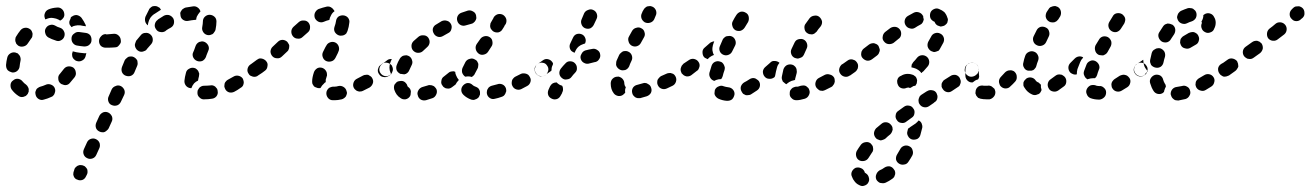

<svg xmlns="http://www.w3.org/2000/svg" viewBox="-32 -307 4341 636"><path d="M149 2Q151 -3 151 -7Q151 -11 149 -16Q145 -24 136 -27Q127 -30 119 -26Q110 -22 102 -20Q98 -19 94 -16Q90 -14 88 -10Q86 -6 85 -2Q85 3 86 7Q88 16 96 21Q104 26 113 23Q125 20 138 14Q142 13 145 9Q148 6 149 2ZM45 14Q40 15 36 14Q32 13 28 10Q16 2 7 -10Q2 -17 3 -27Q4 -36 12 -41Q19 -47 28 -46Q38 -44 43 -37Q48 -31 54 -27Q59 -23 61 -18Q64 -13 63 -7Q63 -6 63 -4Q63 -3 63 -3Q62 -1 61 1Q61 3 59 5Q57 8 53 11Q49 13 45 14ZM211 -83Q203 -88 194 -87Q185 -86 179 -78Q173 -70 167 -63Q160 -56 161 -47Q161 -37 168 -31Q171 -28 176 -27Q180 -25 184 -25Q189 -25 193 -27Q197 -29 200 -33Q208 -42 215 -51Q221 -59 219 -68Q218 -77 211 -83ZM-7 -75Q-4 -72 0 -70Q4 -68 8 -67Q18 -66 25 -72Q32 -78 33 -87Q34 -97 36 -106Q37 -111 36 -115Q35 -120 33 -123Q30 -127 27 -130Q23 -132 19 -133Q10 -135 2 -130Q-6 -125 -8 -116Q-11 -104 -12 -92Q-12 -87 -11 -83Q-10 -79 -7 -75ZM254 -131Q253 -125 251 -119Q248 -110 239 -106Q231 -102 222 -105Q218 -106 215 -109Q211 -112 209 -116Q207 -120 207 -124Q206 -129 208 -133Q208 -135 209 -137Q215 -135 221 -134Q232 -132 244 -131Q249 -130 254 -131ZM343 -171Q344 -180 337 -187Q330 -193 321 -193L318 -194Q309 -194 303 -187Q296 -180 296 -171Q296 -162 302 -155Q309 -149 318 -149H321Q330 -148 337 -155Q343 -162 343 -171ZM19 -170Q20 -166 22 -162Q25 -159 28 -156Q36 -151 45 -153Q55 -155 60 -163Q65 -171 71 -179Q74 -182 75 -186Q76 -191 76 -195Q75 -200 73 -204Q71 -208 68 -210Q60 -216 51 -215Q42 -214 36 -207Q28 -197 22 -187Q19 -183 19 -179Q18 -175 19 -170ZM263 -158Q267 -161 269 -165Q271 -169 271 -173Q272 -182 267 -190Q261 -197 252 -198Q241 -199 230 -201Q221 -202 214 -196Q206 -191 205 -182Q204 -172 209 -165Q215 -157 224 -156Q235 -154 247 -153Q251 -153 255 -154Q260 -155 263 -158ZM181 -186Q184 -195 180 -203Q176 -212 167 -215Q157 -218 151 -222Q142 -227 133 -224Q125 -222 120 -214Q115 -206 118 -197Q120 -188 128 -183Q139 -177 152 -173Q161 -169 169 -173Q178 -177 181 -186ZM198 -237Q200 -241 202 -246Q202 -247 202 -248Q203 -250 204 -251Q205 -252 206 -252Q214 -258 223 -257Q232 -255 238 -248Q246 -237 252 -224Q252 -223 252 -222Q253 -221 253 -220Q243 -221 234 -223Q225 -224 217 -222Q210 -221 205 -217Q203 -219 202 -221Q199 -224 198 -228Q197 -233 198 -237ZM129 -276Q141 -281 157 -282Q166 -283 173 -277Q180 -271 181 -261Q182 -254 178 -248Q174 -242 168 -239Q164 -240 162 -242Q154 -246 146 -247Q136 -249 127 -246Q123 -245 119 -243Q118 -243 117 -244Q117 -245 117 -246Q113 -255 117 -264Q120 -272 129 -276Z M212 276Q213 280 216 283Q219 287 224 288Q232 292 241 289Q249 286 253 277L256 271Q258 267 258 263Q258 258 257 254Q255 250 252 247Q249 243 245 242Q241 240 237 240Q232 239 228 241Q224 242 221 245Q217 248 215 252L213 259Q211 263 211 267Q210 272 212 276ZM257 217Q265 221 274 218Q283 215 287 206L297 184Q299 180 299 175Q299 171 298 167Q296 162 293 159Q290 156 286 154Q278 150 269 153Q260 156 256 165L246 187Q242 196 245 204Q248 213 257 217ZM298 129Q302 131 306 131Q311 132 315 130Q319 128 322 125Q326 122 328 118L338 96Q342 88 339 79Q335 70 327 66Q319 62 310 65Q301 69 297 77L287 99Q283 108 286 117Q289 125 298 129ZM338 41Q347 45 356 42Q364 39 368 31L379 8Q383 0 380 -9Q376 -18 368 -22Q359 -26 351 -22Q342 -19 338 -11L328 12Q324 20 327 29Q330 38 338 41ZM689 -5Q689 -9 687 -13Q684 -17 681 -20Q677 -23 673 -24Q669 -25 664 -24Q654 -23 644 -23Q639 -23 635 -21Q631 -19 628 -16Q625 -12 623 -8Q622 -4 622 1Q622 10 629 16Q636 23 645 22Q658 22 670 20Q679 19 685 12Q691 4 689 -5ZM775 -30Q776 -34 775 -38Q774 -43 772 -47Q767 -54 758 -56Q749 -58 741 -53Q731 -47 723 -43Q719 -41 716 -37Q713 -34 712 -30Q711 -25 711 -21Q712 -16 714 -12Q718 -4 727 -1Q736 1 744 -3Q754 -8 765 -16Q769 -18 772 -22Q774 -25 775 -30ZM579 -40Q580 -51 584 -66Q586 -75 594 -79Q602 -84 611 -82Q616 -81 619 -78Q623 -75 625 -71Q627 -67 628 -63Q628 -59 627 -54Q625 -47 624 -40Q617 -37 611 -31Q605 -24 602 -15Q601 -15 601 -15Q600 -15 599 -15Q590 -16 584 -23Q578 -31 579 -40ZM835 -73Q836 -78 835 -82Q834 -86 831 -90Q829 -94 825 -96Q821 -98 817 -99Q812 -100 808 -99Q804 -98 800 -95L797 -93Q790 -88 788 -79Q786 -70 792 -62Q794 -58 798 -56Q802 -54 806 -53Q811 -52 815 -53Q820 -54 823 -57L826 -59Q830 -61 832 -65Q834 -69 835 -73ZM423 -106Q421 -110 418 -113Q415 -116 411 -118Q407 -120 403 -120Q398 -120 394 -119Q390 -117 387 -114Q383 -111 381 -107Q376 -96 372 -85Q369 -76 372 -68Q376 -59 385 -56Q394 -53 402 -56Q411 -60 414 -69Q418 -79 422 -88Q424 -92 424 -97Q424 -101 423 -106ZM611 -141 608 -134Q606 -130 606 -126Q606 -121 608 -117Q610 -113 613 -110Q616 -107 621 -105Q629 -102 638 -105Q646 -109 650 -118L652 -124L658 -139Q662 -147 658 -156Q654 -164 646 -168Q641 -170 637 -170Q633 -169 628 -168Q624 -166 621 -163Q618 -160 616 -155ZM466 -193Q459 -199 450 -198Q440 -198 434 -190Q427 -181 419 -172Q417 -168 416 -164Q414 -159 415 -155Q416 -150 418 -147Q420 -143 424 -140Q428 -137 432 -136Q436 -135 441 -136Q445 -137 449 -139Q453 -141 455 -145Q462 -153 469 -161Q475 -168 474 -178Q473 -187 466 -193ZM363 -158Q366 -161 368 -166Q369 -170 368 -175Q367 -184 360 -190Q353 -196 344 -195Q333 -194 321 -193Q316 -193 312 -192Q308 -190 305 -187Q302 -184 300 -180Q298 -175 299 -171Q299 -162 305 -155Q312 -148 321 -149Q335 -149 348 -150Q353 -150 357 -152Q361 -155 363 -158ZM655 -191Q659 -190 664 -191Q668 -192 672 -194Q676 -197 678 -201Q681 -204 682 -209Q685 -224 685 -236Q685 -246 678 -252Q671 -258 662 -258Q653 -258 646 -251Q640 -245 640 -235Q640 -229 638 -218Q636 -209 641 -201Q646 -193 655 -191ZM544 -229Q546 -238 542 -246Q537 -254 528 -257Q519 -259 511 -255Q502 -249 492 -243L490 -241Q483 -236 481 -227Q479 -218 485 -210Q490 -202 499 -201Q508 -199 516 -204L518 -206Q525 -211 533 -215Q542 -220 544 -229ZM450 -252 461 -274Q462 -278 466 -281Q469 -284 473 -286Q477 -287 482 -287Q486 -287 490 -285Q494 -283 497 -281Q499 -278 501 -275Q501 -274 500 -274Q490 -268 480 -261L478 -260Q471 -255 466 -248Q461 -240 459 -231Q458 -227 458 -223Q451 -228 449 -236Q447 -244 450 -252ZM575 -241Q567 -246 566 -255Q565 -260 565 -264Q566 -268 569 -272Q571 -276 575 -278Q579 -281 583 -282Q595 -284 608 -286Q616 -287 623 -282Q630 -277 632 -269Q631 -268 630 -267Q624 -260 620 -252Q618 -247 618 -242Q616 -242 615 -241Q614 -241 612 -241Q602 -240 592 -238Q583 -236 575 -241Z M1108 18Q1111 16 1114 12Q1116 8 1117 4Q1118 -1 1116 -5Q1114 -14 1106 -19Q1098 -24 1089 -22Q1082 -20 1077 -20Q1075 -20 1072 -20Q1068 -20 1063 -18Q1059 -17 1056 -14Q1053 -11 1051 -7Q1049 -3 1049 2Q1049 11 1055 18Q1061 25 1071 25Q1074 25 1077 25Q1087 25 1100 22Q1104 21 1108 18ZM1201 -48Q1199 -52 1196 -54Q1192 -57 1188 -59Q1183 -60 1179 -59Q1175 -59 1171 -57Q1160 -51 1150 -46Q1142 -42 1139 -33Q1136 -24 1140 -16Q1142 -12 1146 -9Q1149 -6 1153 -5Q1158 -3 1162 -4Q1166 -4 1170 -6Q1181 -11 1192 -17Q1200 -22 1203 -31Q1206 -39 1201 -48ZM1008 -21Q1005 -25 1003 -29Q1002 -33 1002 -37V-38Q1002 -50 1008 -68Q1011 -76 1019 -81Q1027 -85 1036 -82Q1041 -80 1044 -77Q1047 -74 1049 -70Q1051 -66 1051 -62Q1052 -57 1050 -53Q1048 -47 1047 -43Q1047 -40 1047 -38V-37Q1047 -37 1047 -36Q1047 -36 1047 -35Q1043 -33 1041 -30Q1034 -24 1030 -16Q1029 -15 1027 -15Q1026 -15 1024 -15Q1020 -15 1016 -17Q1012 -18 1008 -21ZM1269 -73Q1270 -77 1269 -82Q1268 -86 1266 -90Q1260 -97 1251 -99Q1242 -101 1234 -96L1229 -92Q1226 -90 1223 -86Q1221 -82 1220 -78Q1219 -73 1220 -69Q1221 -65 1224 -61Q1229 -53 1238 -52Q1247 -50 1255 -55L1260 -58Q1263 -61 1266 -65Q1268 -69 1269 -73ZM850 -104Q847 -108 843 -110Q840 -112 835 -113Q831 -114 826 -113Q822 -111 819 -109Q809 -102 800 -95Q792 -90 791 -81Q789 -72 795 -64Q797 -60 801 -58Q805 -56 809 -55Q813 -54 818 -55Q822 -56 826 -59Q836 -65 846 -73Q853 -78 854 -88Q856 -97 850 -104ZM1046 -151 1038 -135Q1034 -127 1037 -118Q1040 -109 1048 -105Q1057 -101 1066 -104Q1074 -106 1079 -115L1087 -131L1089 -136Q1093 -144 1090 -153Q1087 -162 1079 -166Q1071 -170 1062 -167Q1053 -164 1049 -156ZM926 -152Q927 -156 925 -160Q923 -164 920 -168Q914 -174 905 -175Q895 -175 889 -169Q880 -160 872 -153Q865 -147 864 -137Q864 -128 870 -121Q876 -114 886 -114Q895 -113 902 -120Q910 -127 919 -136Q923 -139 924 -143Q926 -147 926 -152ZM990 -232Q984 -239 975 -239Q965 -240 958 -234Q950 -227 940 -218Q933 -211 933 -202Q933 -193 939 -186Q945 -179 955 -179Q964 -178 971 -185Q980 -193 988 -200Q995 -206 995 -215Q996 -224 990 -232ZM1090 -190Q1095 -188 1099 -189Q1104 -189 1108 -191Q1112 -193 1115 -196Q1117 -200 1119 -204Q1124 -219 1125 -231Q1127 -240 1121 -248Q1115 -255 1106 -256Q1097 -257 1089 -252Q1082 -246 1081 -237Q1080 -229 1076 -218Q1073 -209 1077 -201Q1082 -193 1090 -190ZM1011 -247Q1008 -256 1011 -264Q1015 -273 1023 -277Q1037 -282 1050 -285Q1054 -286 1059 -285Q1063 -284 1067 -281Q1070 -279 1072 -276Q1075 -273 1076 -270Q1076 -269 1075 -269Q1068 -264 1064 -255Q1060 -248 1059 -241Q1050 -239 1041 -235Q1032 -231 1023 -235Q1015 -239 1011 -247Z M1414 -11Q1412 -15 1409 -18Q1406 -22 1402 -23Q1398 -25 1393 -25Q1389 -26 1385 -24Q1376 -21 1368 -19Q1364 -18 1360 -15Q1356 -12 1354 -8Q1352 -5 1351 0Q1350 4 1352 9Q1354 18 1362 23Q1370 27 1379 25Q1390 22 1401 18Q1409 15 1413 6Q1417 -2 1414 -11ZM1546 21Q1542 23 1538 24Q1533 24 1529 23Q1513 17 1503 7Q1496 0 1496 -9Q1496 -18 1503 -25Q1506 -28 1510 -30Q1514 -32 1518 -32Q1523 -32 1527 -30Q1531 -28 1534 -25Q1537 -22 1543 -20Q1549 -18 1553 -14Q1557 -9 1558 -3Q1558 0 1558 4Q1558 5 1558 6Q1558 7 1557 8Q1556 12 1553 16Q1550 19 1546 21ZM1295 18Q1287 13 1282 6Q1277 -1 1274 -10Q1273 -14 1273 -18Q1273 -23 1275 -27Q1278 -31 1281 -34Q1284 -37 1289 -38Q1293 -39 1297 -39Q1302 -39 1306 -37Q1310 -35 1313 -31Q1316 -28 1317 -24Q1318 -22 1318 -21Q1319 -20 1320 -19Q1323 -17 1326 -13Q1328 -10 1329 -5Q1329 -4 1329 -3Q1328 2 1328 7Q1328 8 1327 10Q1327 11 1326 12Q1321 20 1311 22Q1302 23 1295 18ZM1642 3Q1644 -1 1645 -5Q1645 -10 1644 -14Q1641 -23 1633 -27Q1624 -31 1616 -28Q1606 -25 1597 -23Q1593 -22 1589 -19Q1586 -17 1584 -13Q1581 -9 1581 -5Q1580 0 1581 4Q1583 13 1591 18Q1599 23 1608 20Q1618 18 1629 14Q1633 13 1637 10Q1640 7 1642 3ZM1723 -52Q1721 -56 1718 -59Q1714 -62 1710 -63Q1706 -64 1701 -64Q1697 -64 1693 -62Q1684 -57 1675 -53Q1671 -51 1668 -47Q1665 -44 1664 -40Q1663 -36 1663 -31Q1663 -27 1665 -23Q1669 -14 1678 -11Q1687 -8 1695 -12Q1704 -17 1714 -22Q1722 -26 1725 -35Q1728 -44 1723 -52ZM1448 -14Q1444 -14 1440 -17Q1436 -19 1434 -23Q1428 -30 1430 -39Q1431 -49 1439 -54Q1446 -60 1454 -66Q1457 -69 1462 -70Q1466 -71 1470 -71Q1472 -70 1473 -70Q1475 -70 1476 -69Q1476 -63 1479 -57Q1482 -49 1488 -42Q1487 -41 1487 -41Q1481 -35 1477 -27Q1477 -27 1477 -27Q1471 -22 1465 -18Q1461 -15 1457 -14Q1453 -13 1448 -14ZM1524 -112Q1533 -115 1541 -110Q1545 -108 1548 -105Q1550 -101 1552 -97Q1553 -93 1552 -88Q1552 -84 1550 -80Q1545 -71 1541 -63Q1540 -60 1537 -57Q1534 -54 1531 -52Q1525 -54 1518 -54Q1514 -54 1509 -53Q1502 -58 1499 -66Q1497 -74 1500 -82Q1505 -91 1510 -102Q1515 -110 1524 -112ZM1784 -73Q1785 -77 1784 -82Q1783 -86 1780 -90Q1775 -98 1766 -99Q1757 -101 1749 -95Q1741 -90 1739 -81Q1738 -71 1743 -64Q1746 -60 1749 -58Q1753 -55 1758 -54Q1762 -54 1766 -55Q1771 -56 1774 -58L1775 -59Q1779 -61 1781 -65Q1783 -69 1784 -73ZM1229 -64Q1223 -72 1225 -81Q1227 -90 1234 -95Q1241 -100 1250 -107Q1253 -110 1258 -111Q1262 -112 1266 -111Q1263 -106 1261 -100Q1258 -92 1258 -83Q1258 -74 1262 -65Q1262 -63 1264 -61Q1262 -60 1260 -59Q1252 -53 1243 -55Q1234 -57 1229 -64ZM1282 -91Q1286 -102 1292 -112Q1294 -116 1298 -119Q1301 -122 1306 -123Q1310 -124 1314 -124Q1319 -123 1323 -121Q1331 -116 1333 -107Q1336 -99 1331 -90Q1327 -82 1324 -75Q1322 -70 1319 -67Q1316 -64 1312 -62Q1310 -62 1309 -61Q1307 -61 1305 -61Q1302 -61 1298 -62Q1297 -62 1296 -62Q1295 -62 1295 -62Q1295 -62 1295 -62Q1286 -66 1282 -74Q1279 -83 1282 -91ZM1554 -129Q1561 -124 1570 -126Q1580 -128 1585 -136L1596 -153Q1601 -160 1599 -170Q1598 -179 1590 -184Q1582 -189 1573 -187Q1564 -185 1559 -178L1547 -161Q1542 -153 1544 -144Q1546 -135 1554 -129ZM1337 -139Q1344 -132 1353 -132Q1363 -132 1369 -138Q1376 -145 1383 -151Q1390 -157 1391 -166Q1392 -175 1386 -183Q1380 -190 1371 -190Q1361 -191 1354 -185Q1346 -178 1338 -171Q1331 -164 1331 -155Q1331 -145 1337 -139ZM1405 -196Q1409 -188 1419 -185Q1428 -183 1436 -188Q1444 -192 1452 -197Q1461 -201 1463 -210Q1466 -219 1462 -227Q1457 -236 1449 -238Q1440 -241 1431 -237Q1422 -232 1413 -226Q1405 -222 1402 -213Q1400 -204 1405 -196ZM1642 -226 1643 -227Q1647 -235 1645 -244Q1642 -253 1634 -258Q1626 -262 1617 -260Q1608 -257 1603 -249V-248Q1599 -241 1595 -234Q1592 -230 1592 -225Q1591 -221 1592 -217Q1593 -212 1596 -209Q1599 -205 1602 -203Q1610 -198 1620 -200Q1629 -203 1633 -211Q1638 -218 1641 -225Q1642 -225 1642 -225Q1642 -225 1642 -225ZM1483 -237Q1486 -228 1494 -224Q1502 -220 1511 -223Q1521 -226 1529 -228Q1534 -229 1537 -232Q1541 -235 1543 -239Q1545 -242 1546 -247Q1546 -251 1545 -256Q1543 -265 1535 -269Q1527 -274 1518 -272Q1508 -269 1497 -265Q1488 -262 1484 -254Q1480 -246 1483 -237Z M1796 20Q1804 24 1813 21Q1821 18 1825 10L1829 3Q1829 2 1830 1Q1830 1 1830 0L1831 -2Q1833 -6 1833 -10Q1833 -15 1832 -19Q1831 -20 1831 -21Q1831 -22 1830 -23Q1822 -25 1816 -30Q1814 -32 1812 -34Q1805 -34 1799 -31Q1793 -27 1790 -21L1785 -10Q1781 -1 1784 8Q1787 16 1796 20ZM2125 -16Q2124 -20 2121 -24Q2118 -27 2114 -29Q2110 -32 2106 -32Q2102 -33 2097 -31Q2088 -28 2079 -26Q2070 -24 2065 -17Q2060 -9 2062 0Q2063 5 2065 8Q2068 12 2072 15Q2075 17 2080 18Q2084 18 2089 18Q2099 15 2110 12Q2119 9 2124 1Q2128 -7 2125 -16ZM2001 2Q1991 -11 1991 -30Q1991 -40 1997 -46Q2004 -53 2013 -53Q2017 -54 2021 -52Q2026 -50 2029 -47Q2032 -44 2034 -40Q2036 -36 2036 -32Q2036 -28 2037 -26Q2037 -25 2037 -25Q2038 -23 2039 -21Q2040 -20 2041 -18Q2040 -15 2039 -12Q2038 -6 2039 0Q2038 2 2036 3Q2034 5 2032 7Q2025 12 2016 11Q2006 9 2001 2ZM2206 -53Q2204 -57 2201 -60Q2198 -63 2193 -64Q2189 -66 2185 -65Q2180 -65 2176 -63Q2167 -59 2158 -55Q2154 -53 2151 -49Q2148 -46 2146 -42Q2145 -38 2145 -33Q2145 -29 2147 -25Q2151 -16 2160 -13Q2168 -10 2177 -14Q2186 -18 2196 -23Q2204 -27 2207 -36Q2210 -45 2206 -53ZM1872 -98Q1866 -104 1856 -104Q1847 -104 1841 -97Q1833 -89 1826 -80Q1820 -72 1821 -63Q1822 -54 1830 -48Q1837 -42 1846 -44Q1856 -45 1861 -52Q1867 -60 1873 -66Q1880 -73 1879 -82Q1879 -91 1872 -98ZM2264 -90Q2259 -98 2250 -99Q2241 -101 2233 -95H2232Q2225 -90 2223 -80Q2222 -71 2227 -64Q2232 -56 2242 -54Q2251 -53 2258 -58L2259 -59Q2267 -64 2268 -73Q2270 -82 2264 -90ZM1792 -71 1775 -59Q1767 -53 1758 -55Q1749 -56 1744 -64Q1741 -68 1740 -72Q1739 -76 1740 -81Q1741 -85 1743 -89Q1745 -93 1749 -95L1766 -107Q1774 -113 1783 -111Q1792 -109 1797 -102Q1798 -100 1799 -99Q1800 -97 1800 -96L1799 -92Q1795 -85 1795 -76Q1794 -74 1795 -73Q1794 -72 1793 -72Q1793 -71 1792 -71ZM2010 -88Q2012 -84 2015 -81Q2018 -78 2022 -76Q2026 -74 2031 -74Q2035 -74 2039 -75Q2044 -77 2047 -80Q2050 -83 2052 -87Q2055 -96 2060 -106Q2064 -114 2061 -123Q2058 -132 2049 -136Q2045 -138 2041 -138Q2036 -138 2032 -137Q2028 -135 2025 -132Q2021 -129 2019 -125Q2014 -115 2010 -105Q2009 -101 2009 -97Q2008 -92 2010 -88ZM1956 -127Q1955 -136 1947 -141Q1939 -147 1930 -145Q1918 -143 1907 -140Q1898 -137 1894 -128Q1889 -120 1892 -111Q1895 -102 1904 -98Q1912 -94 1921 -97Q1929 -99 1937 -101Q1947 -102 1952 -110Q1958 -118 1956 -127ZM1857 -163 1866 -182Q1870 -191 1878 -194Q1887 -197 1896 -193Q1904 -189 1907 -180Q1910 -172 1906 -163Q1903 -162 1900 -161Q1891 -158 1885 -153Q1878 -147 1874 -138Q1872 -135 1871 -132Q1870 -133 1869 -133Q1868 -133 1868 -134Q1859 -137 1856 -146Q1853 -155 1857 -163ZM2060 -156Q2069 -151 2078 -154Q2087 -157 2091 -165L2101 -183Q2106 -191 2103 -200Q2101 -209 2093 -213Q2085 -218 2076 -215Q2067 -213 2062 -205L2052 -187Q2047 -179 2050 -170Q2052 -161 2060 -156ZM1905 -214Q1914 -210 1923 -213Q1931 -217 1935 -225L1944 -244Q1948 -252 1945 -261Q1942 -270 1933 -274Q1925 -278 1916 -274Q1907 -271 1903 -263L1895 -244Q1891 -236 1894 -227Q1897 -218 1905 -214ZM2096 -268 2100 -275Q2102 -279 2106 -282Q2109 -285 2113 -286Q2118 -287 2122 -287Q2127 -286 2131 -284Q2138 -280 2141 -272Q2144 -263 2140 -255Q2138 -250 2135 -243Q2131 -235 2122 -232Q2113 -229 2104 -233Q2096 -238 2093 -246Q2090 -255 2094 -263Q2095 -264 2095 -265Q2096 -267 2096 -268Z M2393 22Q2396 19 2398 15Q2400 11 2401 6Q2402 -3 2396 -10Q2390 -17 2380 -18Q2372 -19 2366 -21Q2357 -25 2349 -21Q2340 -18 2336 -9Q2335 -5 2335 -1Q2334 4 2336 8Q2338 12 2341 15Q2344 18 2348 20Q2361 26 2376 27Q2381 27 2385 26Q2389 25 2393 22ZM2647 9Q2652 0 2649 -8Q2648 -13 2645 -16Q2642 -19 2638 -22Q2634 -24 2629 -24Q2625 -24 2621 -23Q2615 -21 2611 -20Q2609 -20 2608 -20Q2607 -20 2607 -20Q2607 -20 2607 -20Q2602 -20 2598 -18Q2594 -17 2591 -14Q2587 -10 2585 -6Q2584 -2 2584 2Q2583 12 2590 18Q2596 25 2606 25Q2606 25 2607 25Q2617 25 2634 20Q2643 17 2647 9ZM2482 -38Q2479 -42 2475 -44Q2472 -47 2467 -48Q2463 -49 2459 -48Q2454 -47 2450 -44Q2441 -38 2433 -34Q2425 -29 2422 -20Q2420 -11 2425 -3Q2427 1 2430 4Q2434 6 2438 8Q2442 9 2447 8Q2451 8 2455 6Q2465 0 2475 -7Q2483 -12 2485 -21Q2487 -30 2482 -38ZM2732 -32Q2734 -37 2733 -41Q2733 -46 2731 -50Q2726 -58 2717 -60Q2708 -63 2700 -59Q2691 -54 2681 -49Q2673 -45 2670 -36Q2667 -27 2671 -19Q2673 -15 2677 -12Q2680 -9 2684 -7Q2689 -6 2693 -6Q2698 -7 2702 -9Q2712 -14 2722 -19Q2726 -21 2728 -25Q2731 -28 2732 -32ZM2558 -54Q2560 -65 2563 -77Q2566 -86 2574 -91Q2582 -95 2591 -93Q2596 -92 2599 -89Q2603 -86 2605 -82Q2607 -78 2607 -74Q2608 -69 2607 -65Q2604 -54 2602 -46Q2602 -45 2602 -44Q2601 -43 2601 -42Q2596 -41 2590 -39Q2582 -36 2575 -30Q2574 -29 2573 -28Q2570 -29 2567 -32Q2564 -34 2561 -37Q2559 -41 2558 -45Q2557 -49 2558 -54ZM2336 -102Q2345 -106 2353 -103Q2358 -102 2361 -99Q2364 -96 2366 -92Q2368 -88 2369 -83Q2369 -79 2368 -75Q2364 -64 2362 -55Q2361 -52 2360 -50Q2359 -48 2357 -45Q2348 -45 2340 -42Q2337 -41 2334 -39Q2325 -42 2321 -49Q2316 -57 2318 -66Q2321 -77 2325 -89Q2328 -98 2336 -102ZM2550 -99Q2543 -105 2534 -105Q2525 -106 2519 -99Q2511 -92 2503 -85Q2496 -79 2495 -70Q2495 -60 2501 -53Q2507 -46 2516 -46Q2525 -45 2533 -51Q2534 -52 2535 -54Q2535 -56 2536 -58Q2538 -70 2542 -84Q2544 -92 2550 -99Q2550 -99 2550 -99ZM2795 -73Q2796 -77 2795 -82Q2794 -86 2791 -90Q2786 -97 2777 -99Q2768 -101 2760 -95L2757 -94Q2750 -88 2748 -79Q2746 -70 2752 -62Q2757 -55 2766 -53Q2775 -51 2783 -57L2786 -59Q2790 -61 2792 -65Q2794 -69 2795 -73ZM2285 -86Q2286 -91 2285 -95Q2284 -99 2281 -103Q2276 -110 2266 -112Q2257 -113 2250 -108Q2241 -102 2232 -96Q2229 -93 2226 -89Q2224 -85 2223 -81Q2222 -77 2223 -72Q2224 -68 2226 -64Q2229 -61 2233 -58Q2237 -56 2241 -55Q2245 -54 2250 -55Q2254 -56 2258 -58Q2267 -65 2276 -72Q2280 -74 2282 -78Q2284 -82 2285 -86ZM2295 -135Q2295 -139 2297 -143Q2299 -147 2303 -150Q2311 -157 2319 -164Q2322 -167 2326 -168Q2330 -170 2334 -170Q2333 -168 2332 -165Q2329 -157 2328 -149Q2327 -140 2330 -131Q2332 -128 2333 -125Q2330 -124 2326 -122Q2318 -118 2312 -111Q2309 -112 2306 -114Q2303 -115 2300 -118Q2297 -122 2296 -126Q2295 -130 2295 -135ZM2601 -115Q2605 -114 2609 -113Q2614 -113 2618 -115Q2622 -116 2626 -119Q2629 -122 2631 -126Q2635 -136 2640 -146Q2644 -154 2641 -163Q2638 -172 2630 -176Q2626 -178 2622 -178Q2617 -178 2613 -177Q2609 -176 2605 -173Q2602 -170 2600 -166Q2595 -155 2590 -145Q2586 -137 2589 -128Q2592 -119 2601 -115ZM2363 -126Q2372 -122 2380 -125Q2389 -128 2393 -136Q2398 -146 2403 -156Q2407 -164 2404 -173Q2401 -182 2393 -186Q2389 -188 2384 -188Q2380 -188 2375 -187Q2371 -186 2368 -183Q2364 -180 2362 -176Q2357 -165 2353 -155Q2349 -147 2352 -138Q2355 -130 2363 -126ZM2641 -198Q2645 -195 2649 -194Q2654 -193 2658 -193Q2663 -194 2666 -196Q2670 -199 2673 -202Q2678 -210 2686 -219Q2692 -227 2691 -236Q2689 -245 2682 -251Q2675 -257 2665 -255Q2656 -254 2650 -247Q2643 -237 2637 -229Q2631 -222 2633 -212Q2634 -203 2641 -198ZM2404 -207Q2412 -203 2421 -205Q2430 -208 2435 -216Q2440 -225 2446 -234Q2450 -242 2448 -252Q2446 -261 2438 -265Q2430 -270 2421 -268Q2412 -265 2407 -257Q2401 -248 2396 -238Q2391 -230 2394 -221Q2396 -212 2404 -207Z M2820 250Q2811 246 2802 249Q2794 253 2790 261Q2786 270 2790 278Q2793 287 2799 294Q2805 302 2814 306Q2817 308 2822 309Q2826 310 2831 308Q2835 307 2839 304Q2842 302 2844 298Q2849 290 2846 281Q2844 272 2836 267Q2834 266 2833 265Q2832 264 2832 262Q2828 253 2820 250ZM2871 288Q2873 292 2877 295Q2880 298 2884 299Q2889 300 2893 300Q2897 300 2902 298Q2913 293 2924 285Q2927 283 2930 279Q2932 275 2933 271Q2934 266 2933 262Q2932 257 2929 254Q2924 246 2915 244Q2906 243 2898 248Q2890 254 2882 257Q2874 262 2871 270Q2867 279 2871 288ZM2946 235Q2954 240 2963 238Q2972 237 2977 229Q2984 219 2990 208Q2994 200 2991 191Q2989 182 2981 178Q2972 173 2963 176Q2954 179 2950 187Q2945 196 2940 204Q2935 212 2936 221Q2938 230 2946 235ZM2860 183Q2860 178 2857 174Q2855 171 2852 168Q2844 162 2835 164Q2826 165 2820 172Q2812 183 2806 193Q2802 201 2804 210Q2806 219 2814 224Q2822 228 2831 226Q2840 224 2845 216Q2850 208 2856 199Q2859 196 2860 191Q2861 187 2860 183ZM2925 122Q2925 118 2924 114Q2922 109 2919 106Q2913 99 2904 98Q2895 97 2888 103Q2879 111 2870 118Q2864 125 2863 134Q2863 143 2869 150Q2872 154 2876 155Q2880 157 2884 158Q2889 158 2893 156Q2897 155 2901 152Q2908 145 2917 138Q2920 135 2922 131Q2924 127 2925 122ZM2989 155Q2998 157 3007 153Q3015 148 3017 139Q3020 128 3023 116Q3024 109 3021 102Q3018 95 3011 92Q3007 97 3001 102L2983 114Q2980 117 2976 119Q2975 123 2974 127Q2971 136 2976 144Q2980 152 2989 155ZM2993 52Q2988 44 2979 43Q2970 41 2962 47L2944 60Q2936 65 2935 74Q2933 83 2939 91Q2944 99 2953 100Q2963 102 2970 96L2988 83Q2996 78 2997 69Q2999 59 2993 52ZM3061 34 3063 32Q3067 30 3070 26Q3072 23 3073 18Q3074 14 3073 9Q3072 5 3070 1Q3065 -7 3056 -8Q3047 -10 3039 -5L3037 -4L3020 7Q3017 9 3014 13Q3012 17 3011 21Q3010 26 3011 30Q3011 34 3014 38Q3019 46 3028 48Q3037 50 3045 45ZM3150 -32Q3151 -36 3150 -41Q3149 -45 3147 -49Q3142 -57 3133 -59Q3123 -60 3116 -55L3097 -43Q3093 -41 3091 -37Q3088 -33 3087 -29Q3087 -25 3087 -20Q3088 -16 3091 -12Q3096 -4 3105 -2Q3114 0 3122 -6L3140 -18Q3144 -20 3147 -24Q3149 -28 3150 -32ZM2971 -16Q2963 -12 2954 -15Q2945 -18 2942 -27Q2940 -31 2940 -35Q2939 -40 2941 -44Q2942 -48 2945 -51Q2949 -55 2953 -56Q2961 -61 2970 -62Q2980 -63 2989 -60Q2994 -59 2997 -56Q3001 -54 3003 -50Q3005 -46 3006 -41Q3006 -37 3005 -33Q3005 -30 3003 -28Q3002 -25 3000 -23Q2997 -23 2994 -22Q2989 -19 2984 -16Q2983 -16 2981 -16Q2979 -16 2978 -17Q2977 -17 2976 -17Q2974 -17 2971 -16ZM3210 -73Q3211 -77 3210 -82Q3209 -86 3206 -90Q3201 -98 3192 -99Q3183 -101 3175 -95L3173 -94Q3169 -91 3167 -88Q3164 -84 3164 -79Q3163 -75 3164 -71Q3165 -66 3167 -63Q3173 -55 3182 -53Q3191 -52 3199 -57L3201 -59Q3205 -61 3207 -65Q3209 -69 3210 -73ZM2810 -84Q2811 -88 2810 -93Q2809 -97 2806 -101Q2804 -104 2800 -107Q2796 -109 2792 -110Q2787 -111 2783 -110Q2779 -109 2775 -106L2758 -94Q2750 -89 2749 -79Q2747 -70 2753 -63Q2755 -59 2759 -57Q2763 -54 2767 -53Q2772 -53 2776 -54Q2780 -55 2784 -57L2801 -69Q2805 -72 2807 -76Q2810 -80 2810 -84ZM3020 -65Q3022 -66 3023 -68Q3025 -69 3027 -71Q3034 -79 3041 -87Q3047 -94 3046 -104Q3045 -113 3038 -119Q3030 -125 3021 -124Q3012 -123 3006 -116Q3000 -108 2993 -101Q2990 -97 2988 -93Q2987 -88 2987 -84Q2991 -83 2995 -82Q3003 -80 3010 -75Q3016 -71 3020 -65ZM2882 -138Q2883 -143 2881 -147Q2880 -151 2878 -155Q2875 -159 2871 -161Q2867 -163 2863 -164Q2858 -164 2854 -163Q2850 -162 2846 -159L2829 -146Q2826 -144 2824 -140Q2821 -136 2821 -132Q2820 -127 2821 -123Q2822 -118 2825 -115Q2831 -108 2840 -106Q2849 -105 2857 -111L2873 -123Q2877 -126 2879 -130Q2881 -134 2882 -138ZM3052 -138Q3056 -136 3060 -135Q3064 -134 3069 -136Q3073 -137 3077 -139Q3080 -142 3082 -146Q3088 -156 3093 -166Q3097 -175 3094 -183Q3091 -192 3082 -196Q3074 -200 3065 -197Q3056 -194 3052 -185Q3048 -177 3043 -169Q3039 -161 3041 -152Q3044 -143 3052 -138ZM2949 -209Q2943 -217 2934 -218Q2925 -219 2917 -214L2900 -201Q2893 -195 2892 -186Q2890 -177 2896 -170Q2902 -162 2911 -161Q2920 -160 2928 -165L2944 -178Q2952 -183 2953 -193Q2954 -202 2949 -209ZM3025 -255Q3021 -263 3012 -266Q3003 -269 2995 -265Q2986 -260 2975 -254Q2967 -249 2965 -240Q2963 -231 2968 -223Q2973 -215 2982 -213Q2991 -210 2999 -215Q3008 -221 3016 -225Q3021 -227 3024 -232Q3027 -237 3028 -243Q3026 -248 3026 -254Q3026 -254 3026 -254Q3026 -255 3025 -255ZM3063 -235Q3054 -239 3050 -247Q3047 -256 3050 -265Q3053 -273 3062 -277Q3071 -281 3079 -277Q3089 -273 3096 -267Q3103 -259 3106 -249Q3108 -245 3108 -241Q3107 -236 3106 -232Q3104 -228 3100 -225Q3097 -222 3093 -221Q3091 -220 3089 -220Q3086 -219 3084 -219Q3081 -220 3078 -221Q3073 -222 3069 -226Q3066 -229 3064 -234Q3064 -235 3064 -235Q3064 -235 3063 -235Z M3632 -1Q3632 -10 3625 -16Q3618 -23 3609 -22Q3604 -22 3601 -23Q3599 -23 3598 -24Q3589 -27 3580 -24Q3572 -20 3568 -12Q3564 -3 3568 5Q3571 14 3580 18Q3593 23 3610 23Q3619 22 3626 15Q3632 9 3632 -1ZM3261 12Q3266 5 3265 -4Q3264 -9 3262 -13Q3259 -16 3255 -19Q3252 -22 3247 -23Q3243 -24 3239 -23Q3237 -23 3236 -23Q3230 -23 3227 -23Q3218 -25 3210 -21Q3202 -16 3200 -7Q3199 -2 3199 2Q3200 6 3202 10Q3205 14 3208 17Q3212 19 3216 20Q3225 22 3236 22Q3241 22 3246 22Q3255 20 3261 12ZM3404 6Q3400 8 3396 8Q3391 8 3387 6Q3371 -1 3362 -16Q3359 -20 3358 -24Q3358 -28 3358 -33Q3359 -37 3362 -41Q3365 -44 3368 -47Q3376 -52 3385 -50Q3394 -48 3399 -40Q3401 -37 3405 -35Q3409 -34 3411 -31Q3414 -29 3416 -26Q3416 -22 3416 -18Q3417 -14 3418 -10Q3418 -9 3418 -8Q3417 -7 3417 -6Q3415 -1 3412 2Q3409 5 3404 6ZM3709 -49Q3706 -53 3702 -56Q3699 -58 3694 -59Q3690 -60 3686 -59Q3681 -58 3677 -56Q3668 -50 3660 -45Q3657 -43 3654 -39Q3651 -36 3650 -31Q3649 -27 3650 -23Q3650 -18 3653 -14Q3658 -6 3667 -4Q3676 -2 3684 -7Q3692 -12 3702 -18Q3710 -23 3712 -33Q3714 -42 3709 -49ZM3496 -51Q3493 -55 3489 -57Q3486 -60 3481 -60Q3477 -61 3472 -60Q3468 -59 3464 -56Q3456 -50 3449 -45Q3441 -40 3439 -31Q3437 -22 3442 -14Q3446 -6 3456 -4Q3465 -2 3473 -7Q3482 -13 3491 -20Q3499 -25 3500 -35Q3501 -44 3496 -51ZM3329 -69Q3326 -72 3322 -73Q3317 -75 3313 -74Q3308 -74 3304 -72Q3300 -70 3297 -67Q3290 -59 3284 -53Q3281 -50 3279 -46Q3277 -42 3277 -37Q3277 -33 3279 -28Q3280 -24 3283 -21Q3290 -14 3299 -14Q3309 -14 3315 -21Q3323 -28 3331 -37Q3337 -44 3336 -53Q3336 -62 3329 -69ZM3172 -93Q3179 -100 3188 -99Q3193 -99 3197 -98Q3201 -96 3204 -93Q3207 -90 3209 -85Q3211 -81 3210 -77Q3210 -67 3211 -58Q3212 -54 3211 -51Q3210 -47 3208 -44Q3203 -43 3198 -40Q3194 -37 3190 -34Q3181 -33 3174 -39Q3167 -45 3166 -54Q3165 -65 3166 -77Q3166 -86 3172 -93ZM3579 -105Q3587 -109 3596 -105Q3600 -103 3603 -100Q3606 -97 3608 -93Q3610 -89 3610 -84Q3610 -80 3608 -76Q3604 -66 3602 -58Q3601 -55 3599 -52Q3597 -50 3595 -48Q3593 -48 3590 -48Q3581 -48 3572 -45Q3571 -44 3571 -44Q3563 -48 3560 -56Q3556 -63 3559 -72Q3562 -81 3567 -93Q3570 -101 3579 -105ZM3769 -73Q3770 -78 3769 -82Q3768 -86 3765 -90Q3760 -98 3751 -99Q3742 -101 3734 -95H3733Q3729 -92 3727 -88Q3724 -84 3724 -80Q3723 -76 3724 -71Q3725 -67 3728 -63Q3733 -56 3742 -54Q3751 -52 3759 -58L3760 -59Q3764 -61 3766 -65Q3768 -69 3769 -73ZM3556 -117Q3549 -121 3542 -120Q3534 -119 3528 -113Q3521 -106 3514 -99Q3507 -92 3507 -83Q3507 -74 3513 -67Q3516 -64 3521 -62Q3525 -60 3529 -60Q3531 -60 3532 -60Q3534 -61 3535 -61Q3535 -61 3535 -62Q3535 -70 3537 -78Q3541 -89 3546 -101Q3549 -109 3555 -115Q3556 -116 3556 -117ZM3358 -100Q3360 -111 3364 -122Q3367 -131 3376 -135Q3384 -139 3393 -136Q3402 -133 3406 -124Q3410 -116 3407 -107Q3403 -97 3401 -89Q3400 -84 3397 -81Q3394 -77 3391 -75Q3389 -74 3388 -74Q3386 -73 3385 -73Q3380 -73 3375 -73Q3374 -73 3374 -73Q3374 -73 3373 -73Q3364 -75 3360 -83Q3355 -91 3358 -100ZM3606 -126Q3610 -124 3615 -124Q3619 -123 3624 -124Q3628 -126 3631 -128Q3635 -131 3637 -135Q3642 -144 3647 -153Q3651 -161 3649 -170Q3646 -179 3638 -184Q3630 -188 3621 -186Q3612 -183 3608 -175Q3602 -166 3597 -157Q3593 -148 3596 -139Q3598 -131 3606 -126ZM3403 -157Q3411 -153 3420 -156Q3429 -159 3433 -167Q3437 -176 3442 -186Q3446 -194 3443 -203Q3441 -212 3432 -216Q3424 -220 3415 -218Q3406 -215 3402 -207Q3397 -197 3392 -187Q3388 -179 3391 -170Q3394 -161 3403 -157ZM3650 -204Q3658 -199 3667 -201Q3676 -204 3681 -212L3692 -229Q3694 -233 3695 -238Q3696 -242 3695 -246Q3694 -251 3691 -254Q3688 -258 3685 -260Q3677 -265 3667 -263Q3658 -261 3654 -253L3643 -235Q3638 -227 3640 -218Q3642 -209 3650 -204ZM3435 -267 3441 -276Q3443 -280 3447 -283Q3451 -285 3455 -286Q3459 -287 3464 -287Q3468 -286 3472 -284Q3480 -279 3482 -270Q3484 -261 3480 -253L3475 -245Q3474 -243 3473 -242Q3472 -241 3471 -240Q3467 -235 3460 -233Q3453 -232 3446 -234Q3444 -235 3443 -236Q3442 -236 3441 -237Q3434 -242 3432 -251Q3431 -259 3435 -267Z M3910 -7Q3908 -16 3900 -20Q3892 -25 3883 -22Q3874 -20 3866 -19Q3857 -18 3851 -11Q3845 -3 3846 6Q3847 10 3849 14Q3851 18 3855 21Q3858 24 3862 25Q3867 26 3871 26Q3883 24 3895 21Q3904 18 3908 10Q3913 2 3910 -7ZM3789 -6Q3782 -17 3778 -31Q3775 -40 3780 -48Q3785 -56 3794 -59Q3803 -61 3811 -57Q3819 -52 3821 -43Q3823 -36 3826 -31Q3828 -28 3829 -26Q3830 -23 3830 -20Q3827 -15 3825 -8Q3824 -6 3824 -3Q3823 -2 3822 -1Q3821 0 3820 1Q3812 6 3803 4Q3794 2 3789 -6ZM3988 -51Q3983 -59 3974 -61Q3965 -63 3957 -58Q3948 -53 3940 -48Q3936 -46 3933 -42Q3930 -39 3929 -35Q3928 -30 3928 -26Q3929 -21 3931 -17Q3936 -9 3945 -7Q3954 -4 3962 -9Q3971 -14 3980 -20Q3988 -25 3990 -34Q3993 -43 3988 -51ZM4048 -73Q4049 -77 4048 -82Q4047 -86 4044 -90Q4039 -98 4030 -99Q4021 -101 4013 -95Q4005 -90 4003 -81Q4002 -71 4007 -64Q4012 -56 4022 -54Q4031 -53 4038 -58L4039 -59Q4043 -61 4045 -65Q4047 -69 4048 -73ZM3734 -95Q3743 -101 3752 -107Q3752 -108 3753 -108Q3754 -109 3755 -109Q3755 -103 3756 -97Q3758 -87 3763 -80Q3766 -75 3770 -71Q3764 -66 3760 -60Q3760 -59 3760 -59Q3752 -53 3743 -55Q3734 -57 3729 -64Q3723 -72 3725 -81Q3726 -90 3734 -95ZM3781 -92Q3784 -88 3788 -86Q3791 -84 3796 -83Q3805 -81 3813 -86Q3820 -91 3822 -100Q3824 -110 3827 -119Q3829 -128 3825 -136Q3820 -144 3811 -147Q3807 -148 3802 -147Q3798 -147 3794 -144Q3790 -142 3787 -139Q3784 -135 3783 -131Q3780 -120 3778 -109Q3777 -105 3778 -100Q3779 -96 3781 -92ZM3937 -189Q3937 -189 3937 -190Q3937 -190 3937 -190Q3935 -192 3933 -195Q3927 -200 3920 -201Q3913 -201 3906 -198Q3899 -194 3889 -188Q3885 -186 3882 -182Q3879 -179 3878 -175Q3877 -170 3877 -166Q3878 -161 3880 -157Q3884 -149 3893 -147Q3902 -144 3910 -148Q3921 -154 3929 -159Q3937 -163 3939 -172Q3942 -181 3937 -189ZM3817 -169Q3825 -165 3834 -167Q3843 -170 3847 -178Q3852 -186 3857 -193Q3862 -201 3861 -210Q3860 -219 3852 -225Q3848 -227 3844 -228Q3840 -229 3835 -229Q3831 -228 3827 -226Q3823 -223 3821 -220Q3814 -210 3808 -200Q3803 -192 3806 -183Q3809 -174 3817 -169ZM3977 -262Q3969 -265 3960 -261Q3959 -260 3957 -259Q3955 -258 3954 -257Q3954 -255 3954 -253Q3953 -244 3948 -236Q3948 -236 3948 -235Q3948 -234 3949 -233Q3949 -232 3949 -231Q3949 -230 3949 -230Q3945 -221 3949 -212Q3952 -204 3961 -200Q3969 -196 3978 -200Q3987 -203 3990 -212Q3995 -221 3995 -232Q3995 -242 3990 -250Q3986 -259 3977 -262ZM3869 -258Q3867 -253 3867 -249Q3868 -244 3870 -240Q3874 -232 3883 -229Q3892 -226 3900 -230Q3908 -234 3915 -236Q3924 -239 3929 -247Q3933 -255 3931 -264Q3930 -268 3927 -272Q3924 -275 3920 -278Q3916 -280 3912 -280Q3907 -281 3903 -280Q3891 -276 3880 -271Q3876 -269 3873 -265Q3870 -262 3869 -258Z M4070 -87Q4070 -91 4069 -96Q4068 -100 4066 -104Q4063 -108 4059 -110Q4056 -112 4051 -113Q4047 -114 4042 -113Q4038 -112 4034 -109L4013 -94Q4009 -91 4007 -88Q4005 -84 4004 -79Q4003 -75 4004 -71Q4005 -66 4008 -63Q4010 -59 4014 -57Q4018 -54 4022 -53Q4027 -53 4031 -54Q4035 -55 4039 -57L4060 -72Q4064 -75 4066 -79Q4069 -83 4070 -87ZM4147 -163Q4144 -166 4140 -169Q4136 -171 4132 -172Q4127 -172 4123 -171Q4119 -170 4115 -167L4094 -152Q4086 -146 4085 -137Q4084 -128 4089 -121Q4092 -117 4096 -115Q4099 -112 4104 -112Q4108 -111 4113 -112Q4117 -113 4121 -116L4142 -131Q4149 -137 4151 -146Q4152 -155 4147 -163ZM4225 -225Q4219 -232 4210 -233Q4200 -234 4193 -228Q4184 -220 4173 -212Q4166 -206 4165 -197Q4164 -187 4169 -180Q4175 -173 4184 -172Q4194 -171 4201 -177Q4212 -185 4222 -193Q4229 -199 4230 -208Q4231 -218 4225 -225ZM4283 -280Q4280 -283 4275 -285Q4271 -287 4267 -286Q4262 -286 4258 -285Q4254 -283 4251 -280Q4249 -278 4247 -276Q4240 -269 4240 -260Q4240 -250 4247 -244Q4253 -237 4262 -237Q4272 -237 4278 -244Q4281 -246 4283 -248Q4290 -255 4289 -264Q4289 -274 4283 -280Z"/></svg>

Font: FRB American Cursive Guidelines Dashed Extrabold
Style: Bold Italic
Weight: 800
Italic angle: -25°
Version: Version 2.0;Modular Font Editor K font №1